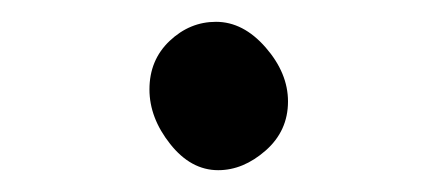

<svg xmlns="http://www.w3.org/2000/svg" viewBox="-20 -136 390 176"><path d="M180 20Q155 20 136 -4Q117 -28 117 -54Q117 -81 135.5 -98.5Q154 -116 178 -116Q203 -116 223.5 -92.5Q244 -69 244 -43Q244 -16 223.5 2Q203 20 180 20Z"/></svg>

Font: LXGW WenKai Medium
Style: Regular
Weight: 500
Designer: LXGW / Fontworks Inc.
Foundry: LXGW / Fontworks Inc.
Version: Version 1.501; October 10, 2024